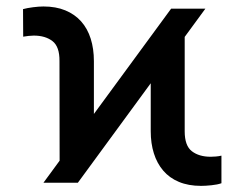

<svg xmlns="http://www.w3.org/2000/svg" viewBox="-20 -573 767 602"><path d="M116.2 0 516.6 -545.9H624L224.1 0ZM167 -18.6 166.5 -381.3Q167 -426.8 144.5 -444.1Q122.1 -461.4 85.9 -461.4Q78.6 -461.4 69.6 -460.4Q60.5 -459.5 52.7 -458L52.2 -544.4Q64.9 -547.9 83.5 -550.3Q102.1 -552.7 116.2 -552.7Q155.3 -552.7 184.8 -540.5Q214.4 -528.3 234.4 -505.9Q254.4 -483.4 264.4 -451.7Q274.4 -419.9 274.4 -381.3V-114.3ZM610.4 9.8Q570.8 9.8 541 -2.7Q511.2 -15.1 491.7 -38.1Q472.2 -61 462.4 -92.3Q452.6 -123.5 452.6 -161.6V-430.7L559.1 -527.3V-161.1Q559.1 -116.2 581.5 -98.9Q604 -81.5 640.6 -81.5Q647.9 -81.5 657 -82.3Q666 -83 674.3 -85V1.5Q662.1 5.9 643.3 7.8Q624.5 9.8 610.4 9.8Z"/></svg>

Font: Inter 20pt Medium
Style: Regular
Weight: 500
Version: Version 4.001;git-66647c0bb